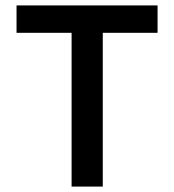

<svg xmlns="http://www.w3.org/2000/svg" viewBox="-20 -688 643 708"><path d="M244 0V-567H41V-668H561V-567H359V0Z"/></svg>

Font: Gantari SemiBold
Style: Regular
Weight: 600
Designer: Anugrah Pasau
Foundry: Lafontype
Version: Version 1.000; ttfautohint (v1.8.4)